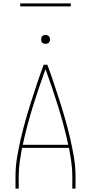

<svg xmlns="http://www.w3.org/2000/svg" viewBox="-20 -1119 540 1139"><path d="M72 0V-74Q72 -131 81.5 -187Q91 -243 104 -299Q117 -355 132.5 -409.5Q148 -464 165.5 -518.5Q183 -573 201 -627Q219 -681 239 -735H261Q281 -681 299 -627Q317 -573 334.5 -518.5Q352 -464 367.5 -409.5Q383 -355 396 -299Q409 -243 418.5 -187Q428 -131 428 -74V0H409V-74Q409 -116 403 -158Q397 -200 389 -242H111Q103 -200 97 -158Q91 -116 91 -74V0ZM115 -260H385Q360 -375 325 -487Q290 -599 250 -709Q210 -599 175 -487Q140 -375 115 -260ZM250 -859Q245 -859 239.5 -860.5Q234 -862 230.5 -865.5Q227 -869 225.5 -874.5Q224 -880 224 -885Q224 -890 225.5 -895.5Q227 -901 230.5 -904.5Q234 -908 239.5 -910Q245 -912 250 -912Q255 -912 260.5 -910Q266 -908 269.5 -904.5Q273 -901 275 -895.5Q277 -890 277 -885Q277 -880 275 -874.5Q273 -869 269.5 -865.5Q266 -862 260.5 -860.5Q255 -859 250 -859ZM400 -1081H100V-1099H400Z"/></svg>

Font: Iosevka Term Curly Thin
Style: Regular
Weight: 100
Designer: Belleve Invis
Foundry: Belleve Invis
Version: Version 32.3.0